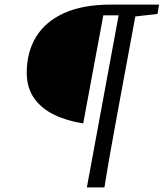

<svg xmlns="http://www.w3.org/2000/svg" viewBox="-20 -690 716 840"><path d="M360 130 499 -623H432L344 -150Q272 -161 216 -188.5Q160 -216 128.5 -261.5Q97 -307 97 -372Q97 -462 138 -529Q179 -596 261 -633Q343 -670 467 -670H676L669 -629L572 -618L491 -180Q477 -103 463 -25Q449 53 437 130Z"/></svg>

Font: Source Serif Pro
Style: Italic
Weight: 400
Italic angle: -12°
Designer: Frank Grießhammer
Foundry: Adobe Systems Incorporated
Version: Version 3.001;hotconv 1.0.111;makeotfexe 2.5.65597